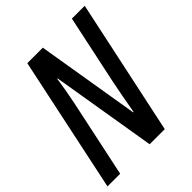

<svg xmlns="http://www.w3.org/2000/svg" viewBox="-201 -834 953 953"><g transform="rotate(-45 276.0 -357.0)"><path d="M-1 0 150 -714H259L349 -170H352Q361 -221 370 -269.5Q379 -318 385 -347L463 -714H553L401 0H295L203 -554H200Q195 -517 188 -477.5Q181 -438 174 -405Q167 -372 163 -353L88 0Z"/></g></svg>

Font: Noto Sans ExtraCondensed Medium
Style: Italic
Weight: 500
Width: 2
Italic angle: -12°
Designer: Monotype Design Team
Foundry: Monotype Imaging Inc.
Version: Version 2.013; ttfautohint (v1.8.4.7-5d5b)